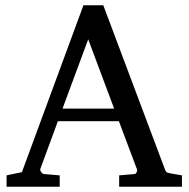

<svg xmlns="http://www.w3.org/2000/svg" viewBox="-20 -707 714 727"><path d="M314 -558.1 216.8 -295.9H412.1ZM431.2 0V-43L488.8 -47.9Q493.7 -47.9 497.1 -54.4Q500.5 -61 499 -64.9L430.2 -248H199.2L132.8 -67.9Q131.8 -64.9 132.8 -61.5Q133.8 -58.1 136.2 -54.9Q138.7 -51.8 141.6 -49.8Q144.5 -47.9 147 -47.9L206.1 -43V0H4.9V-43L63 -55.2L295.9 -687H371.1L603 -69.8Q606.4 -59.6 609.6 -56.2Q612.8 -52.7 624 -50.8L668.9 -43V0Z"/></svg>

Font: Charis SIL Viet
Style: Regular
Weight: 400
Foundry: SIL International
Version: Version 5.000